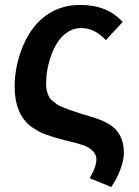

<svg xmlns="http://www.w3.org/2000/svg" viewBox="-20 -559 560 775"><path d="M166 -216.8Q166 -202.1 169.7 -189.7Q173.3 -177.2 177.7 -168.5Q182.1 -159.7 192.9 -150.9Q203.6 -142.1 210.9 -137.2Q218.3 -132.3 235.1 -125.5Q252 -118.7 261 -115.5Q270 -112.3 291 -105.5Q301.8 -102.1 307.1 -100.1L347.2 -87.9Q420.9 -66.9 450.4 -32.7Q480 1.5 480 59.1Q480 87.4 465.8 125Q451.7 162.6 429.2 195.8L341.8 160.2Q369.1 115.2 369.1 84Q369.1 66.9 356.9 53.2Q347.2 40.5 323.2 29.8Q299.3 20.5 230 3.9Q185.1 -7.8 149.9 -22Q129.4 -31.2 104 -48.8Q39.1 -101.1 39.1 -209Q39.1 -293.9 74.2 -377Q108.9 -457 167.7 -498Q226.6 -539.1 303.2 -539.1Q413.6 -539.1 475.1 -470.2L407.2 -397Q361.8 -445.8 308.1 -445.8Q268.6 -445.8 236.8 -417Q204.6 -387.7 185.1 -331.1Q166 -277.3 166 -216.8Z"/></svg>

Font: Libra Sans Modern
Style: Bold
Weight: 700
Foundry: Stefan Peev, Context Ltd
Version: Version 1.000